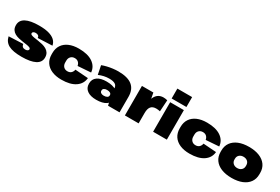

<svg xmlns="http://www.w3.org/2000/svg" viewBox="81 -1905 4429 3041"><g transform="rotate(30 2295.0 -385.0)"><path d="M360 14Q203 14 123 -28.5Q43 -71 23 -165L284 -176Q289 -144 306 -129Q323 -114 354 -114Q381 -114 397 -124.5Q413 -135 413 -150Q413 -168 392.5 -177.5Q372 -187 338.5 -192Q305 -197 264.5 -202.5Q224 -208 183.5 -217.5Q143 -227 109.5 -245.5Q76 -264 55.5 -296Q35 -328 35 -378Q35 -465 117 -509.5Q199 -554 362 -554Q464 -554 534.5 -535Q605 -516 646.5 -478.5Q688 -441 699 -383L436 -372Q435 -398 418 -412Q401 -426 370 -426Q345 -426 329.5 -416Q314 -406 314 -390Q314 -372 334.5 -363Q355 -354 388.5 -348.5Q422 -343 462.5 -337.5Q503 -332 543.5 -322Q584 -312 617.5 -293Q651 -274 671.5 -242Q692 -210 692 -160Q692 -74 608 -30Q524 14 360 14Z M1088 13Q985 13 910.5 -19.5Q836 -52 796 -112.5Q756 -173 756 -257V-283Q756 -367 796 -427.5Q836 -488 910.5 -520.5Q985 -553 1088 -553Q1250 -553 1341.5 -490.5Q1433 -428 1442 -321L1204 -304Q1197 -343 1172 -366.5Q1147 -390 1105 -390Q1062 -390 1034.5 -362Q1007 -334 1007 -287V-253Q1007 -207 1034 -178.5Q1061 -150 1105 -150Q1147 -150 1172 -173.5Q1197 -197 1204 -236L1442 -219Q1433 -112 1341.5 -49.5Q1250 13 1088 13Z M1887 -214V-283Q1887 -334 1851.5 -358Q1816 -382 1739 -382Q1693 -382 1645 -371.5Q1597 -361 1552 -341L1520 -501Q1558 -516 1607.5 -528Q1657 -540 1709.5 -546.5Q1762 -553 1808 -553Q1979 -553 2063 -486Q2147 -419 2147 -283V0H1937ZM1725 13Q1619 13 1559.5 -30Q1500 -73 1500 -150V-157Q1500 -235 1559.5 -278Q1619 -321 1728 -321Q1841 -321 1904.5 -278.5Q1968 -236 1968 -159V-151Q1968 -73 1904.5 -30Q1841 13 1725 13ZM1797 -103Q1835 -103 1857 -116.5Q1879 -130 1879 -154V-160Q1879 -183 1858 -196Q1837 -209 1799 -209Q1766 -209 1746 -195.5Q1726 -182 1726 -159V-153Q1726 -130 1745.5 -116.5Q1765 -103 1797 -103Z M2245 -540H2454L2496 -317V0H2245ZM2446 -252Q2446 -401 2493.5 -477Q2541 -553 2635 -553Q2652 -553 2670 -550.5Q2688 -548 2706 -543L2693 -334Q2657 -343 2621 -343Q2557 -343 2526.5 -305.5Q2496 -268 2496 -190Z M3012 -540V0H2761V-540ZM3022 -784V-603H2752V-784Z M3431 13Q3328 13 3253.5 -19.5Q3179 -52 3139 -112.5Q3099 -173 3099 -257V-283Q3099 -367 3139 -427.5Q3179 -488 3253.5 -520.5Q3328 -553 3431 -553Q3593 -553 3684.5 -490.5Q3776 -428 3785 -321L3547 -304Q3540 -343 3515 -366.5Q3490 -390 3448 -390Q3405 -390 3377.5 -362Q3350 -334 3350 -287V-253Q3350 -207 3377 -178.5Q3404 -150 3448 -150Q3490 -150 3515 -173.5Q3540 -197 3547 -236L3785 -219Q3776 -112 3684.5 -49.5Q3593 13 3431 13Z M4200 13Q4091 13 4011.5 -19.5Q3932 -52 3889 -112.5Q3846 -173 3846 -257V-283Q3846 -367 3889 -427.5Q3932 -488 4011.5 -520.5Q4091 -553 4200 -553Q4311 -553 4390.5 -520.5Q4470 -488 4513 -427.5Q4556 -367 4556 -283V-257Q4556 -173 4513 -112.5Q4470 -52 4390.5 -19.5Q4311 13 4200 13ZM4200 -167Q4247 -167 4276 -193.5Q4305 -220 4305 -262V-278Q4305 -321 4276 -347Q4247 -373 4200 -373Q4155 -373 4126 -347Q4097 -321 4097 -278V-262Q4097 -220 4126 -193.5Q4155 -167 4200 -167Z"/></g></svg>

Font: Pathway Extreme 8pt Thin 12pt Black
Style: Regular
Weight: 900
Version: Version 1.001;gftools[0.9.26]